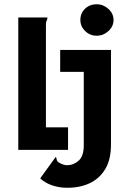

<svg xmlns="http://www.w3.org/2000/svg" viewBox="-20 -705 590 903"><path d="M435 -537Q403 -537 380.5 -559Q358 -581 358 -611Q358 -643 380 -664Q402 -685 435 -685Q466 -685 490 -663Q514 -641 514 -611Q514 -581 490 -559Q466 -537 435 -537ZM66 0V-623H203Q203 -613 199.5 -608Q196 -603 196 -587V-106H300V0ZM293 178Q259 178 226 167Q193 156 169 134L242 33Q246 37 246 42Q246 47 249.5 52.5Q253 58 267 65Q272 67 279.5 69.5Q287 72 296 72Q326 72 350 50.5Q374 29 374 -22V-367H263V-470H502V-26Q502 46 474.5 91Q447 136 400 157.5Q353 179 293 178Z"/></svg>

Font: Inconsolata SemiExpanded ExtraBold
Style: Regular
Weight: 800
Width: 6
Monospace: yes
Designer: Raph Levien, Cyreal, Brenton Simpson
Foundry: Raph Levien, Cyreal, Google
Version: Version 3.001; ttfautohint (v1.8.2.53-6de2)